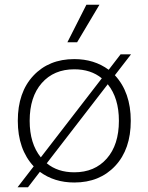

<svg xmlns="http://www.w3.org/2000/svg" viewBox="-20 -759 625 809"><path d="M399 -739 305 -581H264L344 -739ZM532 -530 464 -442Q531 -370 531 -250Q531 -130 465.5 -60Q400 10 293 10Q209 10 148 -35L98 30H54L122 -58Q55 -130 55 -250Q55 -370 120.5 -440Q186 -510 293 -510Q377 -510 438 -465L488 -530ZM105 -250Q105 -154 152 -96L409 -429Q363 -467 293 -467Q207 -467 156 -409Q105 -351 105 -250ZM481 -250Q481 -346 434 -404L177 -71Q223 -33 293 -33Q379 -33 430 -91Q481 -149 481 -250Z"/></svg>

Font: Elaine Sans Light
Style: Regular
Weight: 300
Designer: Wei Huang
Foundry: Wei Huang
Version: Version 2.001;December 24, 2019;FontCreator 12.0.0.2547 64-b